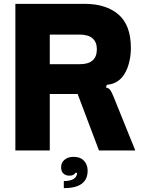

<svg xmlns="http://www.w3.org/2000/svg" viewBox="-20 -783 748 999"><path d="M60 0V-763H420Q532 -763 596.5 -707.5Q661 -652 661 -533Q661 -489 649.5 -449Q638 -409 617 -383Q585 -345 536 -342L531 -328Q546 -325 553.5 -314.5Q561 -304 570 -282L684 0H495L384 -294H239V0ZM395 -449Q484 -449 484 -527Q484 -564 461.5 -583.5Q439 -603 395 -603H239V-449ZM312 159Q366 159 378 131Q381 125 381 116H373Q364 131 341 131Q322 131 310 120Q298 109 298 87Q298 63 316 48Q334 33 363 33Q398 33 417 53.5Q436 74 436 105Q436 196 312 196Z"/></svg>

Font: Open Sauce Sans Black
Style: Regular
Weight: 900
Designer: Alfredo Marco Pradil
Foundry: Creative Sauce Fz LLC
Version: Version 1.477